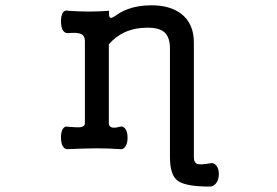

<svg xmlns="http://www.w3.org/2000/svg" viewBox="-20 -559 1040 721"><path d="M298.8 -404.3V-95.7Q298.8 -84 281.2 -81.1Q269.5 -80.1 235.4 -83Q222.7 -86.9 214.8 -73.2Q209 -61.5 209 -43Q209 -23.4 214.8 -11.7Q222.7 2.9 235.4 1Q303.7 -2 345.7 -2Q388.7 -2 429.7 1Q443.4 3.9 452.1 -10.7Q459 -22.5 459 -42Q459 -61.5 452.1 -73.2Q443.4 -86.9 429.7 -83Q412.1 -78.1 401.4 -80.1Q388.7 -83 388.7 -95.7V-392.6Q414.1 -421.9 447.3 -437.5Q486.3 -455.1 534.2 -455.1Q577.1 -455.1 596.7 -438.5Q618.2 -419.9 618.2 -377V30.3Q618.2 97.7 646.5 119.1Q675.8 141.6 766.6 141.6Q782.2 142.6 793 127Q801.8 113.3 801.8 94.7Q801.8 75.2 793 63.5Q782.2 49.8 766.6 54.7Q732.4 60.5 720.7 56.6Q708 51.8 708 31.2V-399.4Q708 -469.7 661.1 -506.8Q619.1 -539.1 548.8 -539.1Q498 -539.1 459 -524.4Q434.6 -515.6 411.1 -498L409.2 -497.1Q398.4 -490.2 394.5 -492.2Q387.7 -495.1 389.6 -518.6Q352.5 -515.6 313.5 -515.6Q278.3 -515.6 235.4 -518.6Q222.7 -522.5 214.8 -509.8Q209 -498 209 -478.5Q209 -460 214.8 -447.3Q222.7 -433.6 235.4 -434.6Q267.6 -437.5 281.2 -432.6Q298.8 -426.8 298.8 -404.3Z"/></svg>

Font: GungsuhChe
Style: Regular
Weight: 400
Monospace: yes
Version: Version 2.21